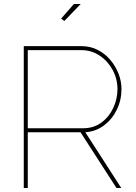

<svg xmlns="http://www.w3.org/2000/svg" viewBox="-20 -941 682 961"><path d="M99 0V-710H388Q432 -710 468.5 -691.5Q505 -673 531.5 -642Q558 -611 573 -573Q588 -535 588 -495Q588 -440 565 -392.5Q542 -345 501.5 -314Q461 -283 407 -279L587 0H563L383 -279H119V0ZM119 -299H395Q449 -299 487.5 -327.5Q526 -356 547 -401Q568 -446 568 -495Q568 -546 544 -590.5Q520 -635 479 -662.5Q438 -690 388 -690H119ZM302 -836 286 -848 350 -921H384Z"/></svg>

Font: Raleway Thin Thin
Style: Regular
Weight: 250
Version: Version 4.026